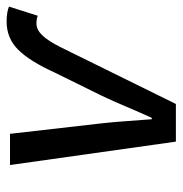

<svg xmlns="http://www.w3.org/2000/svg" viewBox="-6 -532 539 566"><g transform="rotate(-90 263.0 -249.5)"><path d="M128 0 59 -489H151L182 -218Q186 -182 188.5 -144.5Q191 -107 194 -71H198Q214 -106 230 -144Q246 -182 263 -218L331 -356Q365 -431 399 -465Q433 -499 482 -499Q497 -499 508 -497Q519 -495 526 -492L499 -407Q495 -409 489.5 -410Q484 -411 476 -411Q458 -411 441.5 -394Q425 -377 406 -339L239 0Z"/></g></svg>

Font: Source Sans 3 Medium
Style: Italic
Weight: 500
Italic angle: -11°
Designer: Paul D. Hunt
Foundry: Adobe
Version: Version 3.052;hotconv 1.1.0;makeotfexe 2.6.0